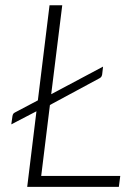

<svg xmlns="http://www.w3.org/2000/svg" viewBox="-20 -728 531 748"><path d="M179.5 -361 381.5 -468.5 378 -438Q377 -433 375 -429.5Q373 -426 367.5 -423L174.5 -319L140.5 -42.5H448.5L443 0H86L122 -294.5L24 -243.5L28.5 -275.5Q29.5 -281 31.5 -284.2Q33.5 -287.5 38.5 -290L127.5 -337L173 -707.5H222.5Z"/></svg>

Font: Lato TR Light
Style: Italic
Weight: 300
Italic angle: -12°
Designer: Lukasz Dziedzic
Foundry: Lukasz Dziedzic
Version: Version 1.104 2013